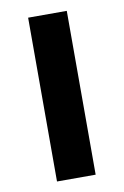

<svg xmlns="http://www.w3.org/2000/svg" viewBox="-69 -604 411 636"><g transform="rotate(-10 136.5 -285.5)"><path d="M71 -561H201V-10H71Z"/></g></svg>

Font: 카카오 큰글씨 ExtraBold
Style: Regular
Weight: 800
Designer: Park Young-rak; Lee Sang-min; Kim Jung-jin; Min Bon; Park Min-gyu;
Foundry: Kakao Corporation
Version: Version 2.003